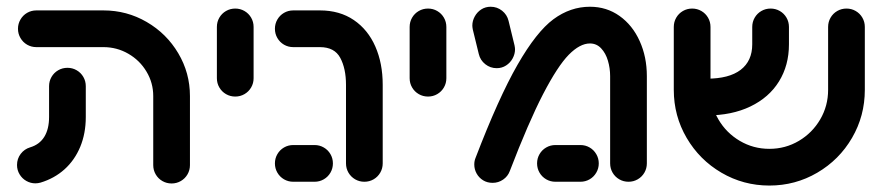

<svg xmlns="http://www.w3.org/2000/svg" viewBox="-20 -550 2678 581"><path d="M87 4.8Q72.6 4.8 59.8 -2.4Q47 -9.6 39.3 -22.4Q31.5 -35.2 31.5 -50.7Q31.5 -69.6 42.6 -84.3Q53.7 -98.9 71.1 -104.1Q99.6 -112.6 114.1 -136.1Q128.5 -159.6 128.5 -195.9V-289.3Q128.5 -304.4 135.9 -317.2Q143.3 -330 156.1 -337.4Q168.9 -344.8 184.1 -344.8Q199.3 -344.8 212 -337.4Q224.8 -330 232.2 -317.2Q239.6 -304.4 239.6 -289.3V-195.9Q239.6 -146.3 222.8 -105.7Q205.9 -65.2 175.2 -37.6Q144.4 -10 102.6 2.6Q94.8 4.8 87 4.8ZM499.3 5.2Q484.1 5.2 471.3 -2.2Q458.5 -9.6 451.1 -22.4Q443.7 -35.2 443.7 -50.4V-259.3Q443.7 -299.3 423.3 -333.3Q403 -367.4 368.3 -387.4Q333.7 -407.4 293 -407.4H90Q74.8 -407.4 62 -414.8Q49.3 -422.2 41.9 -435Q34.4 -447.8 34.4 -463Q34.4 -478.1 41.9 -490.9Q49.3 -503.7 62 -511.1Q74.8 -518.5 90 -518.5H293Q363.7 -518.5 423.9 -483.5Q484.1 -448.5 519.4 -388.9Q554.8 -329.3 554.8 -259.3V-50.4Q554.8 -35.2 547.4 -22.4Q540 -9.6 527.2 -2.2Q514.4 5.2 499.3 5.2Z M636.3 -313.3V-468.5Q636.3 -483.7 643.7 -496.5Q651.1 -509.3 663.9 -516.7Q676.7 -524.1 691.9 -524.1Q707 -524.1 719.8 -516.7Q732.6 -509.3 740 -496.5Q747.4 -483.7 747.4 -468.5V-313.3Q747.4 -298.1 740 -285.4Q732.6 -272.6 719.8 -265.2Q707 -257.8 691.9 -257.8Q676.7 -257.8 663.9 -265.2Q651.1 -272.6 643.7 -285.4Q636.3 -298.1 636.3 -313.3Z M1027 -55.6V-293.3Q1027 -342.6 1009.6 -375Q992.2 -407.4 948.1 -407.4H867.4Q852.2 -407.4 839.4 -414.8Q826.7 -422.2 819.3 -435Q811.9 -447.8 811.9 -463Q811.9 -478.1 819.3 -490.9Q826.7 -503.7 839.4 -511.1Q852.2 -518.5 867.4 -518.5H948.1Q1007.8 -518.5 1050.6 -489.4Q1093.3 -460.4 1115.7 -409.4Q1138.1 -358.5 1138.1 -293.3V-55.6Q1138.1 -40.4 1130.7 -27.6Q1123.3 -14.8 1110.6 -7.4Q1097.8 0 1082.6 0Q1067.4 0 1054.6 -7.4Q1041.9 -14.8 1034.4 -27.6Q1027 -40.4 1027 -55.6ZM811.9 -55.6Q811.9 -70.7 819.3 -83.5Q826.7 -96.3 839.4 -103.7Q852.2 -111.1 867.4 -111.1H931.9Q947 -111.1 959.8 -103.7Q972.6 -96.3 980 -83.5Q987.4 -70.7 987.4 -55.6Q987.4 -40.4 980 -27.6Q972.6 -14.8 959.8 -7.4Q947 0 931.9 0H867.4Q852.2 0 839.4 -7.4Q826.7 -14.8 819.3 -27.6Q811.9 -40.4 811.9 -55.6Z M1219.6 -313.3V-468.5Q1219.6 -483.7 1227 -496.5Q1234.4 -509.3 1247.2 -516.7Q1260 -524.1 1275.2 -524.1Q1290.4 -524.1 1303.1 -516.7Q1315.9 -509.3 1323.3 -496.5Q1330.7 -483.7 1330.7 -468.5V-313.3Q1330.7 -298.1 1323.3 -285.4Q1315.9 -272.6 1303.1 -265.2Q1290.4 -257.8 1275.2 -257.8Q1260 -257.8 1247.2 -265.2Q1234.4 -272.6 1227 -285.4Q1219.6 -298.1 1219.6 -313.3Z M1415.2 -52.2Q1415.2 -63 1418.9 -71.9Q1488.9 -254.4 1546.1 -354.1Q1603.3 -453.7 1654.6 -491.7Q1705.9 -529.6 1765.2 -529.6Q1815.6 -529.6 1854.8 -501.7Q1894.1 -473.7 1915.7 -425.7Q1937.4 -377.8 1937.4 -319.6V-55.6Q1937.4 -40.4 1930 -27.6Q1922.6 -14.8 1909.8 -7.4Q1897 0 1881.9 0Q1866.7 0 1853.9 -7.4Q1841.1 -14.8 1833.7 -27.6Q1826.3 -40.4 1826.3 -55.6V-319.6Q1826.3 -343.7 1819.6 -366.3Q1813 -388.9 1799.1 -403.7Q1785.2 -418.5 1765.2 -418.5Q1734.8 -418.5 1701.1 -384.3Q1667.4 -350 1623.3 -265Q1579.3 -180 1522.6 -32.2Q1516.7 -16.3 1502.4 -6.5Q1488.1 3.3 1470.7 3.3Q1454.4 3.3 1441.9 -4.4Q1429.3 -12.2 1422.2 -25Q1415.2 -37.8 1415.2 -52.2ZM1605.2 -55.6Q1605.2 -70.7 1612.6 -83.5Q1620 -96.3 1632.8 -103.7Q1645.6 -111.1 1660.7 -111.1H1736.3Q1751.5 -111.1 1764.3 -103.7Q1777 -96.3 1784.4 -83.5Q1791.9 -70.7 1791.9 -55.6Q1791.9 -40.4 1784.4 -27.6Q1777 -14.8 1764.3 -7.4Q1751.5 0 1736.3 0H1660.7Q1645.6 0 1632.8 -7.4Q1620 -14.8 1612.6 -27.6Q1605.2 -40.4 1605.2 -55.6ZM1428.9 -386.3 1410.7 -460.7Q1409.3 -468.1 1409.3 -472.6Q1409.3 -486.7 1416.5 -500Q1423.7 -513.3 1436.3 -521.5Q1448.9 -529.6 1464.8 -529.6Q1484.1 -529.6 1499.3 -517.6Q1514.4 -505.6 1518.9 -487L1537 -412.6Q1538.5 -405.2 1538.5 -400.7Q1538.5 -386.7 1531.3 -373.3Q1524.1 -360 1511.5 -351.9Q1498.9 -343.7 1483 -343.7Q1463.7 -343.7 1448.5 -355.7Q1433.3 -367.8 1428.9 -386.3Z M2018.9 -278.1V-468.5Q2018.9 -483.7 2026.3 -496.5Q2033.7 -509.3 2046.5 -516.7Q2059.3 -524.1 2074.4 -524.1Q2089.6 -524.1 2102.4 -516.7Q2115.2 -509.3 2122.6 -496.5Q2130 -483.7 2130 -468.5V-278.1Q2130 -229.6 2153.9 -188.7Q2177.8 -147.8 2218.7 -123.7Q2259.6 -99.6 2308.1 -99.6Q2356.7 -99.6 2397.4 -123.7Q2438.1 -147.8 2462 -188.7Q2485.9 -229.6 2485.9 -278.1V-468.5Q2485.9 -483.7 2493.3 -496.5Q2500.7 -509.3 2513.5 -516.7Q2526.3 -524.1 2541.5 -524.1Q2556.7 -524.1 2569.4 -516.7Q2582.2 -509.3 2589.6 -496.5Q2597 -483.7 2597 -468.5V-278.1Q2597 -199.3 2558.3 -132.8Q2519.6 -66.3 2453.1 -27.4Q2386.7 11.5 2308.1 11.5Q2229.6 11.5 2163.1 -27.4Q2096.7 -66.3 2057.8 -132.8Q2018.9 -199.3 2018.9 -278.1ZM2256.3 -415.9V-468.5Q2256.3 -483.7 2263.7 -496.5Q2271.1 -509.3 2283.9 -516.7Q2296.7 -524.1 2311.9 -524.1Q2327 -524.1 2339.8 -516.7Q2352.6 -509.3 2360 -496.5Q2367.4 -483.7 2367.4 -468.5V-415.9Q2367.4 -352.2 2337.2 -303.5Q2307 -254.8 2250.7 -227.8Q2194.4 -200.7 2118.5 -200.7V-311.9Q2186.3 -311.9 2221.3 -338.7Q2256.3 -365.6 2256.3 -415.9Z"/></svg>

Font: 26F Galaxy Hebrew Black
Style: Regular
Weight: 900
Designer: C₂₉H₂₅N₃O₅
Version: Version 1.000